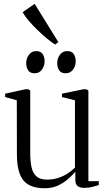

<svg xmlns="http://www.w3.org/2000/svg" viewBox="-20 -992 567 1022"><path d="M428.5 8Q406.5 8 393.8 -1.2Q381 -10.5 381 -33V-77.5Q365.5 -59.5 342.2 -39Q319 -18.5 288.2 -4.2Q257.5 10 219 10Q138 10 104 -32.5Q70 -75 70 -171L69.5 -458L7.5 -475.5V-493.5L115 -517H131L141 -509.5V-176Q141 -132.5 148 -101.2Q155 -70 174.2 -53Q193.5 -36 230.5 -36Q263 -36 290.8 -45.2Q318.5 -54.5 340.8 -69Q363 -83.5 379 -100V-458L310 -475.5V-493.5L424.5 -517H439.5L450.5 -509.5V-27.5H506L505.5 -7Q490 -2 471.2 3Q452.5 8 428.5 8ZM164 -602Q140 -602 129.8 -617.8Q119.5 -633.5 119.5 -656Q119.5 -681 134 -700.5Q148.5 -720 172 -720H173Q197 -720 207.2 -704Q217.5 -688 217.5 -665.5Q217.5 -641 203.2 -621.5Q189 -602 165 -602ZM329.5 -602Q305 -602 294.8 -617.8Q284.5 -633.5 284.5 -656Q284.5 -681 299 -700.5Q313.5 -720 337 -720H338Q362.5 -720 372.8 -704Q383 -688 383 -665.5Q383 -641 368.5 -621.5Q354 -602 330.5 -602ZM273 -755Q253.5 -767.5 228.5 -788.2Q203.5 -809 178.2 -833.5Q153 -858 132.2 -882.5Q111.5 -907 100.5 -927L164.5 -971.5L290.5 -768L274 -755Z"/></svg>

Font: Merriweather 120pt Light
Style: Regular
Weight: 300
Version: Version 2.100